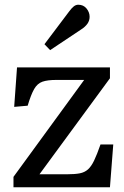

<svg xmlns="http://www.w3.org/2000/svg" viewBox="-20 -792 526 812"><path d="M37 0V-44L336 -454H219Q181 -454 159.5 -446.5Q138 -439 124.5 -415.5Q111 -392 97 -345L40 -340L52 -507H445V-461L147 -55H265Q297 -55 317.5 -59Q338 -63 352 -75.5Q366 -88 378 -113Q390 -138 405 -181H459L445 0ZM192 -580 168 -605 272 -743Q283 -758 292 -765Q301 -772 311 -772Q333 -772 346 -756Q359 -740 359 -721Q359 -705 350 -692Q341 -679 324 -668Z"/></svg>

Font: Literata 12pt
Style: Regular
Weight: 400
Designer: Latin by Veronika Burian and Jose Scaglione. Greek by Irene Vlachou. Cyrillic by Vera Evstafieva.
Foundry: TypeTogether
Version: Version 3.002